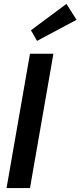

<svg xmlns="http://www.w3.org/2000/svg" viewBox="-20 -963 412 983"><path d="M133.5 0H13.5L133.5 -688H253.5ZM169.5 -753.5 138.5 -808 320 -943 372 -861.5Z"/></svg>

Font: Lucymar Sans SemiBold
Style: Italic
Weight: 600
Italic angle: -10°
Foundry: The League of Moveable Type (original font) / Main changes by Cristiano Sobral with portions from Mirco Monsees
Version: Version 2.00;August 30, 2020;FontCreator 13.0.0.2681 64-bit